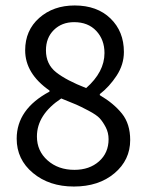

<svg xmlns="http://www.w3.org/2000/svg" viewBox="-20 -670 537 702"><path d="M41 -163Q41 -271 161 -335V-339Q72 -401 72 -486Q72 -559 123.5 -604.5Q175 -650 253 -650Q335 -650 384 -602.5Q433 -555 433 -480Q433 -434 406.5 -393.5Q380 -353 345 -326V-322Q396 -292 426 -254.5Q456 -217 456 -158Q456 -85 398.5 -36.5Q341 12 250 12Q160 12 100.5 -37.5Q41 -87 41 -163ZM115 -171Q115 -118 154 -83.5Q193 -49 252 -49Q307 -49 342 -80Q377 -111 377 -161Q377 -185 366.5 -205Q356 -225 344.5 -237.5Q333 -250 303.5 -265.5Q274 -281 259 -287.5Q244 -294 204 -310Q115 -251 115 -171ZM148 -486Q148 -435 185.5 -405.5Q223 -376 295 -348Q362 -407 362 -476Q362 -525 332 -557Q302 -589 251 -589Q206 -589 177 -560.5Q148 -532 148 -486Z"/></svg>

Font: RibengUni
Style: Regular
Weight: 400
Designer: (1) Dr. Andrew Glass (Senior Program Manager at Microsoft Corporation)
(2) Bivuti Chakma (Chakma Font Designer & Keyboar
Foundry: Bivuti Chakma
Version: Version 2.2022; Updated on: 03 June 2022; Friday